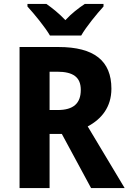

<svg xmlns="http://www.w3.org/2000/svg" viewBox="-20 -952 651 972"><path d="M233 -772H391C416 -816 471 -883 504 -919V-932H409C378 -911 343 -885 311 -850C279 -884 245 -911 215 -932H119V-919C153 -882 208 -815 233 -772ZM276 -714H79V0H231V-274H293L441 0H611L424 -312C494 -349 544 -410 544 -503C544 -644 457 -714 276 -714ZM269 -589C351 -589 389 -561 389 -497C389 -429 352 -395 272 -395H231V-589Z"/></svg>

Font: Noto Sans Armenian SemiCondensed Medium
Style: Regular
Weight: 500
Width: 4
Designer: Monotype Design Team
Foundry: Monotype Imaging Inc.
Version: Version 2.008